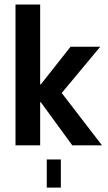

<svg xmlns="http://www.w3.org/2000/svg" viewBox="-20 -645 478 852"><path d="M48.8 -625H158.2V-270.5H161.1L293 -437.5H424.8L253.9 -232.4L432.6 0H300.8L161.1 -191.4H158.2V0H48.8ZM250 62.5V125H187.5V62.5ZM250 125V187.5H187.5V125Z"/></svg>

Font: Sudo Variable
Style: Regular
Weight: 400
Monospace: yes
Designer: Jens Kutilek
Foundry: Jens Kutilek
Version: Version 0.040